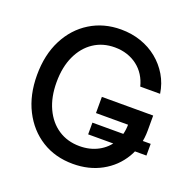

<svg xmlns="http://www.w3.org/2000/svg" viewBox="-132 -868 999 1008"><g transform="rotate(20 368.0 -364.0)"><path d="M378.9 11.2Q279.8 11.2 204.3 -35.9Q128.9 -83 85.9 -167.5Q43 -252 43 -363.3Q43 -476.6 86.2 -561Q129.4 -645.5 205.1 -692.1Q280.8 -738.8 377 -738.8Q436.5 -738.8 488.5 -720.9Q540.5 -703.1 581.3 -669.9Q622.1 -636.7 648.9 -591.6Q675.8 -546.4 684.1 -491.2H573.2Q564.9 -524.4 547.6 -551.8Q530.3 -579.1 504.9 -598.6Q479.5 -618.2 447.5 -628.7Q415.5 -639.2 378.4 -639.2Q311 -639.2 260.3 -605.2Q209.5 -571.3 180.9 -509.3Q152.3 -447.3 152.3 -363.3Q152.3 -279.8 180.9 -218Q209.5 -156.2 260.7 -122.3Q312 -88.4 379.9 -88.4Q437.5 -88.4 483.2 -112.8Q528.8 -137.2 555.2 -181.2Q581.5 -225.1 581.5 -283.7L612.3 -281.2H402.3V-371.6H689V-288.6Q689 -200.7 648.4 -133.1Q607.9 -65.4 537.8 -27.1Q467.8 11.2 378.9 11.2ZM401.9 -162.1V-227.5H727.5V-162.1Z"/></g></svg>

Font: Inter 28pt Medium
Style: Regular
Weight: 500
Designer: Rasmus Andersson
Foundry: rsms
Version: Version 4.001;git-66647c0bb